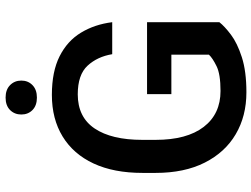

<svg xmlns="http://www.w3.org/2000/svg" viewBox="-132 -804 944 721"><g transform="rotate(-90 340.5 -443.0)"><path d="M618.2 -363.3V-91.8Q603 -72.3 571.3 -48.3Q539.6 -24.4 486.6 -7.3Q433.6 9.8 355 9.8Q265.6 9.8 197.5 -30.3Q129.4 -70.3 90.8 -146.7Q52.2 -223.1 52.2 -331.1V-380.4Q52.2 -488.3 87.6 -564.2Q123 -640.1 189 -680.4Q254.9 -720.7 345.2 -720.7Q432.6 -720.7 490.2 -691.7Q547.9 -662.6 578.9 -611.3Q609.9 -560.1 618.2 -494.1H498Q488.8 -549.8 454.8 -586.7Q420.9 -623.5 347.2 -623.5Q261.7 -623.5 219 -560.1Q176.3 -496.6 176.3 -381.3V-331.1Q176.3 -213.9 224.9 -150.6Q273.4 -87.4 359.9 -87.4Q422.9 -87.4 453.1 -102.3Q483.4 -117.2 496.1 -130.9V-272H348.1V-363.3ZM271.5 -835.4Q271.5 -860.8 288.3 -877.7Q305.2 -894.5 335 -894.5Q364.7 -894.5 381.8 -877.7Q398.9 -860.8 398.9 -835.4Q398.9 -810.1 381.8 -793.5Q364.7 -776.9 335 -776.9Q305.2 -776.9 288.3 -793.5Q271.5 -810.1 271.5 -835.4Z"/></g></svg>

Font: Vazirmatn FD Medium
Style: Regular
Weight: 500
Designer: Saber Rastikerdar
Foundry: Saber Rastikerdar
Version: Version 33.003